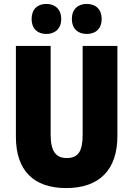

<svg xmlns="http://www.w3.org/2000/svg" viewBox="-20 -948 679 978"><path d="M141 -851C141 -802 171 -775 216 -775C261 -775 292 -803 292 -851C292 -900 261 -928 216 -928C171 -928 141 -901 141 -851ZM346 -851C346 -803 376 -775 422 -775C468 -775 498 -803 498 -851C498 -900 468 -928 422 -928C377 -928 346 -901 346 -851ZM578 -255V-714H401V-262C401 -175 377 -143 320 -143C266 -143 238 -176 238 -261V-714H61V-251C61 -79 152 10 317 10C488 10 578 -85 578 -255Z"/></svg>

Font: Noto Sans Sinhala Condensed Black
Style: Regular
Weight: 900
Width: 3
Designer: Jelle Bosma - Monotype Design Team
Foundry: Monotype Imaging Inc.
Version: Version 2.006